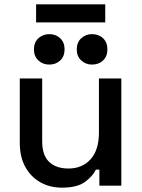

<svg xmlns="http://www.w3.org/2000/svg" viewBox="-20 -854 654 883"><path d="M265 9Q209 9 165 -16Q121 -41 96 -87Q71 -133 71 -197V-493H174V-204Q174 -140 206 -109.5Q238 -79 295 -79Q358 -79 396.5 -121.5Q435 -164 435 -244V-493H538V0H437V-74H421Q407 -44 371 -17.5Q335 9 265 9ZM403 -557Q374 -557 353.5 -576Q333 -595 333 -627Q333 -659 353.5 -678Q374 -697 403 -697Q434 -697 454 -678Q474 -659 474 -627Q474 -595 454 -576Q434 -557 403 -557ZM207 -557Q177 -557 156.5 -576Q136 -595 136 -627Q136 -659 156.5 -678Q177 -697 207 -697Q237 -697 257 -678Q277 -659 277 -627Q277 -595 257 -576Q237 -557 207 -557ZM146 -751V-834H464V-751Z"/></svg>

Font: Space Grotesk Light Medium
Style: Regular
Weight: 500
Version: Version 2.000